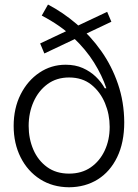

<svg xmlns="http://www.w3.org/2000/svg" viewBox="-20 -792 592 824"><path d="M458 -698.7 170.4 -562.5 152.3 -605.5 439.9 -741.2ZM276.4 11.7Q205.6 11.2 152.1 -22.9Q98.6 -57.1 68.6 -116.7Q38.6 -176.3 38.6 -251.5Q38.6 -327.6 68.6 -387Q98.6 -446.3 149.2 -480.2Q199.7 -514.2 261.7 -514.2Q303.2 -514.2 335.2 -500Q367.2 -485.8 390.9 -463.1Q414.6 -440.4 429.7 -413.1H436.5Q418.5 -467.3 383.8 -523.2Q349.1 -579.1 293.9 -631.3Q238.8 -683.6 159.2 -725.1L186 -772.5Q250.5 -738.8 309.3 -688.5Q368.2 -638.2 414.1 -573.5Q460 -508.8 486.3 -431.6Q512.7 -354.5 513.2 -267.1Q513.2 -180.2 482.9 -117.7Q452.6 -55.2 399.4 -22Q346.2 11.2 276.4 11.7ZM276.4 -46.9Q330.6 -46.9 369.4 -73.7Q408.2 -100.6 429.4 -146Q450.7 -191.4 450.7 -247.6Q450.7 -300.8 430.7 -349.1Q410.6 -397.5 372.1 -428.5Q333.5 -459.5 276.4 -459.5Q222.7 -459.5 183.8 -430.9Q145 -402.3 124 -355Q103 -307.6 103 -251.5Q103 -196.8 123 -150.1Q143.1 -103.5 181.9 -75.2Q220.7 -46.9 276.4 -46.9Z"/></svg>

Font: Inter 28pt Light
Style: Regular
Weight: 300
Designer: Rasmus Andersson
Foundry: rsms
Version: Version 4.001;git-66647c0bb